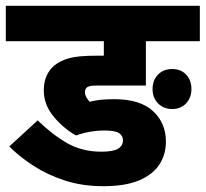

<svg xmlns="http://www.w3.org/2000/svg" viewBox="-20 -642 709 662"><path d="M341 -192Q290 -192 242 -175Q199 -199 165 -240Q131 -281 131 -330Q131 -385 167 -416Q188 -433 219 -441.5Q250 -450 313 -450H338V-500H0V-622H669V-500H483V-347H312Q298 -347 291.5 -345.5Q285 -344 280 -341Q273 -335 273 -325Q273 -315 277.5 -307Q282 -299 289 -291Q308 -296 327.5 -298Q347 -300 374 -300Q463 -300 507.5 -259Q552 -218 552 -154Q552 -110 530 -75.5Q508 -41 460.5 -20.5Q413 0 336 0Q264 0 204 -19.5Q144 -39 96 -70Q48 -101 12 -137L110 -227Q160 -178 211.5 -148.5Q263 -119 330 -119Q369 -119 386.5 -129Q404 -139 404 -158Q404 -174 390.5 -183Q377 -192 341 -192ZM506 -335Q506 -365 524.5 -384.5Q543 -404 574 -404Q604 -404 622 -384.5Q640 -365 640 -335Q640 -305 621.5 -285.5Q603 -266 574 -266Q544 -266 525 -285.5Q506 -305 506 -335Z"/></svg>

Font: Noto Sans SemiCondensed ExtraBold
Style: Regular
Weight: 800
Width: 4
Designer: Monotype Design Team
Foundry: Monotype Imaging Inc.
Version: Version 2.013; ttfautohint (v1.8.4.7-5d5b)